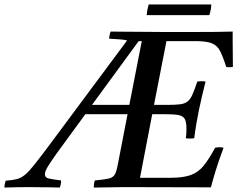

<svg xmlns="http://www.w3.org/2000/svg" viewBox="-125 -843 1070 864"><path d="M297 1Q297 -6 298 -15Q299 -24 302 -31Q345 -35 364.5 -39.5Q384 -44 392 -58.5Q400 -73 406 -107L449 -329H259L131 -154Q109 -123 93 -98Q77 -73 77 -59Q77 -44 93.5 -40Q110 -36 150 -31Q150 -14 144 1Q130 0 103.5 0Q77 0 50 -0.5Q23 -1 8 -1Q-20 -1 -47.5 -0.5Q-75 0 -105 1Q-105 -15 -99 -30Q-69 -32 -49.5 -37Q-30 -42 -12.5 -56.5Q5 -71 28.5 -100.5Q52 -130 91 -182L447 -661Q433 -665 412 -666Q391 -667 366 -669Q367 -677 368 -684.5Q369 -692 373 -701Q387 -701 416.5 -700.5Q446 -700 482.5 -700Q519 -700 554 -699.5Q589 -699 614 -699H746Q807 -699 850.5 -699.5Q894 -700 922 -701V-657Q922 -630 922.5 -602Q923 -574 923 -542Q907 -539 893 -542Q878 -589 865 -614Q852 -639 827.5 -648.5Q803 -658 754 -658H624L568 -371H627Q663 -371 684 -373.5Q705 -376 718 -385.5Q731 -395 740.5 -416.5Q750 -438 763 -476Q782 -479 800 -476Q793 -449 784.5 -412.5Q776 -376 770 -347Q764 -318 758.5 -285.5Q753 -253 749 -221Q729 -218 711 -221Q713 -232 713.5 -244Q714 -256 714 -264Q714 -294 706.5 -307.5Q699 -321 679.5 -325Q660 -329 623 -329H560L505 -43H643Q700 -43 734 -55.5Q768 -68 792 -98Q816 -128 843 -178Q862 -183 881 -178Q859 -119 845.5 -75Q832 -31 824 0Q726 0 629 -0.5Q532 -1 435 -1Q407 -1 366.5 0Q326 1 297 1ZM499 -658 289 -371H457L513 -658ZM544 -823H826Q825 -799 817 -775H535Q537 -799 544 -823Z"/></svg>

Font: Tiro Devanagari Sanskrit
Style: Italic
Weight: 400
Italic angle: -11°
Designer: Devanagari: John Hudson & Fiona Ross, assisted by Paul Hanslow. Latin: John Hudson with Paul Hanslow, assisted by Kaja S
Foundry: Tiro Typeworks Ltd.
Version: Version 1.52